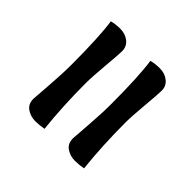

<svg xmlns="http://www.w3.org/2000/svg" viewBox="-50 -591 673 673"><g transform="rotate(-45 287.0 -254.0)"><path d="M514 -361Q514 -336 500 -318.5Q486 -301 463 -301Q446 -301 385 -306.5Q324 -312 294 -312Q181 -312 78 -301Q74 -322 74 -343Q74 -366 86.5 -384.5Q99 -403 125 -403Q129 -403 193 -398Q257 -393 304 -393Q440 -393 509 -403Q514 -383 514 -361ZM514 -165Q514 -140 500 -122.5Q486 -105 463 -105Q446 -105 385 -110.5Q324 -116 294 -116Q181 -116 78 -105Q74 -126 74 -147Q74 -170 86.5 -188.5Q99 -207 125 -207Q129 -207 193 -202Q257 -197 304 -197Q440 -197 509 -207Q514 -187 514 -165Z"/></g></svg>

Font: Overlock Black
Style: Italic
Weight: 900
Designer: Dario Muhafara
Foundry: Dario Manuel Muhafara
Version: Version 1.002